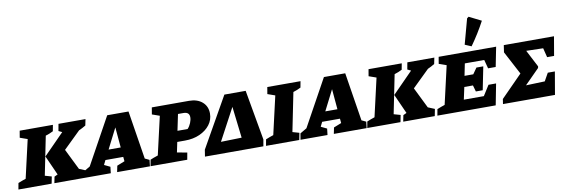

<svg xmlns="http://www.w3.org/2000/svg" viewBox="-81 -1326 5304 1793"><g transform="rotate(-10 2570.5 -429.5)"><path d="M-23 0 -12 -60Q7 -67 25 -74.5Q43 -82 61 -87L144 -449L73 -474L84 -539H399L388 -480Q370 -471 353 -464Q336 -457 316 -451L242 -84L305 -66L292 0ZM318 0 330 -60Q346 -68 362 -75L279 -260L473 -457L440 -473L452 -539H708L696 -480Q663 -460 631 -446L470 -289L567 -92L630 -66L617 0Z M1189 -80Q1200 -75 1210.5 -70Q1221 -65 1231 -60L1224 0H913L925 -59L998 -88L994 -130H825L804 -87Q832 -74 860 -60L853 0H597L607 -59L670 -96L914 -539H1116ZM871 -221H986L969 -414Z M1230 0 1241 -60Q1256 -66 1273.5 -73Q1291 -80 1314 -87L1397 -449L1326 -474L1337 -539H1689Q1768 -539 1815 -498Q1862 -457 1862 -389Q1862 -329 1826 -282Q1790 -235 1728.5 -207.5Q1667 -180 1589 -180H1515L1495 -84L1590 -66L1578 0ZM1619 -436H1567L1535 -282H1631Q1651 -303 1663 -332.5Q1675 -362 1675 -386Q1675 -436 1619 -436Z M1746 0 1756 -64 2025 -539H2227L2311 -64L2300 0ZM2079 -413 1917 -110 2114 -115Z M2325 0 2336 -60Q2355 -67 2373 -74.5Q2391 -82 2409 -87L2492 -449L2421 -474L2432 -539H2747L2736 -480Q2718 -471 2701 -464Q2684 -457 2664 -451L2590 -84L2653 -66L2640 0Z M3244 -80Q3255 -75 3265.5 -70Q3276 -65 3286 -60L3279 0H2968L2980 -59L3053 -88L3049 -130H2880L2859 -87Q2887 -74 2915 -60L2908 0H2652L2662 -59L2725 -96L2969 -539H3171ZM2926 -221H3041L3024 -414Z M3285 0 3296 -60Q3315 -67 3333 -74.5Q3351 -82 3369 -87L3452 -449L3381 -474L3392 -539H3707L3696 -480Q3678 -471 3661 -464Q3644 -457 3624 -451L3550 -84L3613 -66L3600 0ZM3626 0 3638 -60Q3654 -68 3670 -75L3587 -260L3781 -457L3748 -473L3760 -539H4016L4004 -480Q3971 -460 3939 -446L3778 -289L3875 -92L3938 -66L3925 0Z M3950 0 3961 -60Q3980 -67 3998 -74.5Q4016 -82 4034 -87L4117 -449L4046 -474L4057 -539H4602L4565 -353H4493L4471 -436H4287L4264 -322H4347L4387 -379H4452L4408 -160H4343L4326 -220H4244L4219 -104H4409L4470 -201H4542L4503 0ZM4377 -582 4316 -608 4381 -847 4397 -859 4513 -801Q4453 -688 4377 -582Z M4572 0 4579 -47 4782 -253 4665 -474 4675 -541H5151L5120 -360H5054L5032 -448L4872 -452L4956 -290L4953 -275L4814 -135L4993 -141L5035 -216H5102L5065 0Z"/></g></svg>

Font: Piazzolla SC ExtraBold
Style: Italic
Weight: 800
Italic angle: -11.3°
Designer: Juan Pablo del Peral
Foundry: Huerta Tipografica
Version: Version 1.330